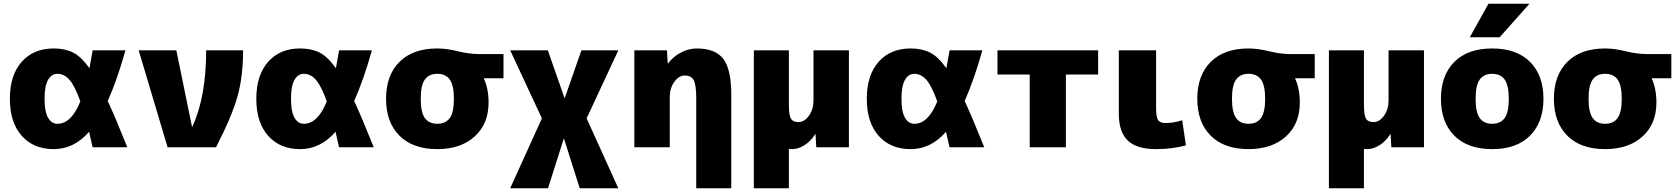

<svg xmlns="http://www.w3.org/2000/svg" viewBox="-20 -790 8999 1030"><path d="M268 10Q160 10 96.5 -61.5Q33 -133 33 -260Q33 -387 96.5 -458.5Q160 -530 268 -530Q328 -530 371.5 -508.5Q415 -487 460 -424Q463 -439 477 -520H653Q609 -363 558 -248Q597 -165 663 0H477Q473 -17 466.5 -45Q460 -73 458 -83Q377 10 268 10ZM411 -246Q381 -330 352.5 -362Q324 -394 288 -394Q256 -394 237.5 -361Q219 -328 219 -260Q219 -192 237.5 -159Q256 -126 288 -126Q363 -126 411 -246Z M1012 -110Q1086 -271 1086 -520H1284Q1284 -380 1254.5 -274Q1225 -168 1139 0H879L724 -520H926L1010 -110Z M1590 10Q1482 10 1418.5 -61.5Q1355 -133 1355 -260Q1355 -387 1418.5 -458.5Q1482 -530 1590 -530Q1650 -530 1693.5 -508.5Q1737 -487 1782 -424Q1785 -439 1799 -520H1975Q1931 -363 1880 -248Q1919 -165 1985 0H1799Q1795 -17 1788.5 -45Q1782 -73 1780 -83Q1699 10 1590 10ZM1733 -246Q1703 -330 1674.5 -362Q1646 -394 1610 -394Q1578 -394 1559.5 -361Q1541 -328 1541 -260Q1541 -192 1559.5 -159Q1578 -126 1610 -126Q1685 -126 1733 -246Z M2576 -370V-368Q2601 -314 2601 -240Q2601 -125 2526 -57.5Q2451 10 2326 10Q2195 10 2123 -62Q2051 -134 2051 -260Q2051 -386 2123 -458Q2195 -530 2326 -530Q2376 -530 2436.5 -515Q2497 -500 2551 -500H2681V-370ZM2259 -157Q2281 -126 2326 -126Q2371 -126 2393 -157Q2415 -188 2415 -260Q2415 -332 2393 -363Q2371 -394 2326 -394Q2281 -394 2259 -363Q2237 -332 2237 -260Q2237 -188 2259 -157Z M3006 -45H3004L2920 220H2717L2887 -155L2717 -520H2919L3008 -265H3010L3099 -520H3297L3127 -155L3297 220H3090Z M3564 -450Q3592 -487 3633.5 -508.5Q3675 -530 3718 -530Q3817 -530 3860 -474.5Q3903 -419 3903 -280V220H3715V-260Q3715 -335 3701.5 -360Q3688 -385 3653 -385Q3622 -385 3597.5 -351Q3573 -317 3573 -270V0H3383V-520H3558L3562 -450Z M4344 -520H4534V0H4359L4355 -70H4353Q4331 -34 4297 -12Q4263 10 4230 10Q4227 10 4221 9.5Q4215 9 4212 9V220H4024V-520H4212V-230Q4212 -172 4223 -153.5Q4234 -135 4264 -135Q4295 -135 4319.5 -169Q4344 -203 4344 -250Z M4865 10Q4757 10 4693.5 -61.5Q4630 -133 4630 -260Q4630 -387 4693.5 -458.5Q4757 -530 4865 -530Q4925 -530 4968.5 -508.5Q5012 -487 5057 -424Q5060 -439 5074 -520H5250Q5206 -363 5155 -248Q5194 -165 5260 0H5074Q5070 -17 5063.5 -45Q5057 -73 5055 -83Q4974 10 4865 10ZM5008 -246Q4978 -330 4949.5 -362Q4921 -394 4885 -394Q4853 -394 4834.5 -361Q4816 -328 4816 -260Q4816 -192 4834.5 -159Q4853 -126 4885 -126Q4960 -126 5008 -246Z M5698 -390V0H5504V-390H5331V-520H5871V-390Z M6182 -520V-210Q6182 -162 6192.5 -146Q6203 -130 6232 -130Q6276 -130 6322 -145L6342 -10Q6268 10 6182 10Q6079 10 6030.5 -35.5Q5982 -81 5982 -180V-520Z M6928 -370V-368Q6953 -314 6953 -240Q6953 -125 6878 -57.5Q6803 10 6678 10Q6547 10 6475 -62Q6403 -134 6403 -260Q6403 -386 6475 -458Q6547 -530 6678 -530Q6728 -530 6788.5 -515Q6849 -500 6903 -500H7033V-370ZM6611 -157Q6633 -126 6678 -126Q6723 -126 6745 -157Q6767 -188 6767 -260Q6767 -332 6745 -363Q6723 -394 6678 -394Q6633 -394 6611 -363Q6589 -332 6589 -260Q6589 -188 6611 -157Z M7429 -520H7619V0H7444L7440 -70H7438Q7416 -34 7382 -12Q7348 10 7315 10Q7312 10 7306 9.5Q7300 9 7297 9V220H7109V-520H7297V-230Q7297 -172 7308 -153.5Q7319 -135 7349 -135Q7380 -135 7404.5 -169Q7429 -203 7429 -250Z M8025 -590H7865L7965 -770H8185ZM7782 -458Q7854 -530 7985 -530Q8116 -530 8188 -458Q8260 -386 8260 -260Q8260 -134 8188 -62Q8116 10 7985 10Q7854 10 7782 -62Q7710 -134 7710 -260Q7710 -386 7782 -458ZM7918 -157Q7940 -126 7985 -126Q8030 -126 8052 -157Q8074 -188 8074 -260Q8074 -332 8052 -363Q8030 -394 7985 -394Q7940 -394 7918 -363Q7896 -332 7896 -260Q7896 -188 7918 -157Z M8841 -370V-368Q8866 -314 8866 -240Q8866 -125 8791 -57.5Q8716 10 8591 10Q8460 10 8388 -62Q8316 -134 8316 -260Q8316 -386 8388 -458Q8460 -530 8591 -530Q8641 -530 8701.5 -515Q8762 -500 8816 -500H8946V-370ZM8524 -157Q8546 -126 8591 -126Q8636 -126 8658 -157Q8680 -188 8680 -260Q8680 -332 8658 -363Q8636 -394 8591 -394Q8546 -394 8524 -363Q8502 -332 8502 -260Q8502 -188 8524 -157Z"/></svg>

Font: M PLUS 1p Black
Style: Regular
Weight: 900
Version: Version 1.061